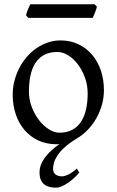

<svg xmlns="http://www.w3.org/2000/svg" viewBox="-20 -657 543 894"><path d="M388.2 -222.2Q388.2 -260.7 375.5 -295.7Q362.8 -330.6 342.8 -357.2Q322.8 -383.8 297.4 -399.4Q272 -415 247.1 -415Q210 -415 184.6 -400.9Q159.2 -386.7 143.8 -362.1Q128.4 -337.4 121.6 -303.7Q114.7 -270 114.7 -231Q114.7 -192.4 128.4 -157.5Q142.1 -122.6 162.8 -96.2Q183.6 -69.8 208.5 -54.4Q233.4 -39.1 255.9 -39.1Q290.5 -39.1 315.4 -52Q340.3 -64.9 356.4 -88.9Q372.6 -112.8 380.4 -146.5Q388.2 -180.2 388.2 -222.2ZM349.1 146Q338.9 159.2 325 171.9Q311 184.6 296.4 194.6Q281.7 204.6 267.1 210.7Q252.4 216.8 240.2 216.8Q226.1 216.8 212.4 213.9Q198.7 210.9 188 203.1Q177.2 195.3 170.7 181.6Q164.1 168 164.1 146Q164.1 111.8 187.5 78.9Q210.9 45.9 256.8 13.7Q252.9 14.2 249.5 14.4Q246.1 14.6 242.2 14.6Q195.8 14.6 158.4 -2.9Q121.1 -20.5 94.5 -51.3Q67.9 -82 53.5 -124.5Q39.1 -167 39.1 -216.8Q39.1 -249 47.1 -280.3Q55.2 -311.5 69.6 -339.6Q84 -367.7 104.2 -391.4Q124.5 -415 149.2 -432.1Q173.8 -449.2 202.4 -459Q231 -468.8 261.2 -468.8Q307.1 -468.8 344.5 -451.2Q381.8 -433.6 408.4 -402.6Q435.1 -371.6 449.5 -329.1Q463.9 -286.6 463.9 -236.8Q463.9 -201.2 454.1 -167.2Q444.3 -133.3 427 -103.5Q409.7 -73.7 385.7 -49.6Q361.8 -25.4 333.5 -9.8Q299.3 11.7 278.3 31.5Q257.3 51.3 246.1 69.1Q234.9 86.9 231 102.1Q227.1 117.2 227.1 128.9Q227.1 147 238.8 155.5Q250.5 164.1 269 164.1Q281.2 164.1 299.1 155.3Q316.9 146.5 337.4 127.9ZM431.2 -625.5Q430.2 -620.1 427.7 -613Q425.3 -606 422.4 -598.9Q419.4 -591.8 416.7 -585Q414.1 -578.1 412.1 -573.7H111.8L101.1 -585.9Q102.1 -591.3 104.5 -598.1Q106.9 -605 109.9 -612.1Q112.8 -619.1 115.7 -625.7Q118.7 -632.3 121.1 -637.2H420.4Z"/></svg>

Font: Gentium Unicode
Style: Regular
Weight: 400
Version: Version 1.009